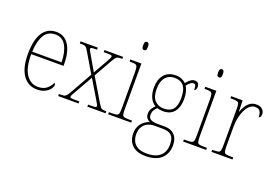

<svg xmlns="http://www.w3.org/2000/svg" viewBox="-125 -1120 2507 1743"><g transform="rotate(20 1128.5 -248.5)"><path d="M244 10Q158 10 108 -60.5Q58 -131 58 -262Q58 -404 104 -473Q150 -542 235 -542Q313 -542 356 -475Q399 -408 399 -290V-274H87Q86 -144 129.5 -79.5Q173 -15 244 -15Q297 -15 328.5 -41Q360 -67 375 -102Q379 -99 381.5 -94.5Q384 -90 384 -82Q384 -66 368 -44Q352 -22 321 -6Q290 10 244 10ZM371 -298Q370 -396 336.5 -456.5Q303 -517 234 -517Q160 -517 126 -457.5Q92 -398 88 -298Z M447 0V-20H466Q487 -20 498.5 -23Q510 -26 519 -36.5Q528 -47 541 -69L663 -285L555 -468Q542 -490 533.5 -500Q525 -510 514 -513Q503 -516 484 -516H468V-536H635V-516H614Q586 -516 579 -512.5Q572 -509 572 -502Q572 -495 580.5 -480.5Q589 -466 602 -443L678 -312L752 -443Q765 -465 772.5 -480Q780 -495 780 -502Q780 -509 774 -512.5Q768 -516 739 -516H699V-536H879V-516H868Q848 -516 836.5 -513Q825 -510 816.5 -500Q808 -490 795 -468L694 -289L826 -68Q839 -47 847.5 -36.5Q856 -26 866.5 -23Q877 -20 895 -20H905V0H729V-20H767Q796 -20 802.5 -23.5Q809 -27 809 -34Q809 -42 800.5 -56Q792 -70 779 -93L678 -261L582 -91Q570 -69 562 -55.5Q554 -42 554 -34Q554 -27 561 -23.5Q568 -20 594 -20H644V0Z M930 0V-20H955Q989 -20 1004.5 -24Q1020 -28 1024 -44Q1028 -60 1028 -95V-438Q1028 -474 1024 -490.5Q1020 -507 1006 -511.5Q992 -516 963 -516H949V-536H1056V-95Q1056 -60 1060 -44Q1064 -28 1079.5 -24Q1095 -20 1129 -20H1153V0ZM1037 -658Q1027 -658 1020.5 -666Q1014 -674 1014 -698Q1014 -721 1020.5 -729.5Q1027 -738 1037 -738Q1048 -738 1054 -729.5Q1060 -721 1060 -698Q1060 -674 1054 -666Q1048 -658 1037 -658Z M1378 241Q1291 241 1247 198Q1203 155 1203 83Q1203 40 1220 10Q1237 -20 1261.5 -38Q1286 -56 1310 -62Q1292 -70 1279 -86Q1266 -102 1266 -131Q1266 -159 1281.5 -181.5Q1297 -204 1309 -215Q1273 -235 1255 -276.5Q1237 -318 1237 -367Q1237 -450 1276.5 -496Q1316 -542 1388 -542Q1421 -542 1446 -531Q1471 -520 1487 -504Q1496 -515 1507.5 -527Q1519 -539 1533.5 -548Q1548 -557 1565 -557Q1588 -557 1598.5 -544Q1609 -531 1609 -513Q1609 -496 1604 -486Q1599 -476 1588 -476Q1588 -505 1583 -517Q1578 -529 1564 -529Q1547 -529 1533 -517.5Q1519 -506 1502 -485Q1514 -466 1522.5 -436Q1531 -406 1531 -363Q1531 -287 1495 -241.5Q1459 -196 1388 -196Q1377 -196 1358 -198.5Q1339 -201 1331 -205Q1315 -191 1304 -172.5Q1293 -154 1293 -126Q1293 -94 1318 -82.5Q1343 -71 1379 -71H1444Q1491 -71 1520.5 -55Q1550 -39 1565 -8.5Q1580 22 1580 66Q1580 145 1528.5 193Q1477 241 1378 241ZM1381 216Q1439 216 1477 197.5Q1515 179 1533.5 146Q1552 113 1552 66Q1552 6 1525 -20Q1498 -46 1438 -46H1360Q1324 -46 1294.5 -31.5Q1265 -17 1248 11.5Q1231 40 1231 83Q1231 119 1245 149Q1259 179 1292 197.5Q1325 216 1381 216ZM1385 -221Q1423 -221 1449.5 -235Q1476 -249 1489.5 -281.5Q1503 -314 1503 -365Q1503 -420 1489.5 -453.5Q1476 -487 1449.5 -502Q1423 -517 1385 -517Q1350 -517 1323 -501Q1296 -485 1280.5 -451.5Q1265 -418 1265 -364Q1265 -291 1298 -256Q1331 -221 1385 -221Z M1654 0V-20H1679Q1713 -20 1728.5 -24Q1744 -28 1748 -44Q1752 -60 1752 -95V-438Q1752 -474 1748 -490.5Q1744 -507 1730 -511.5Q1716 -516 1687 -516H1673V-536H1780V-95Q1780 -60 1784 -44Q1788 -28 1803.5 -24Q1819 -20 1853 -20H1877V0ZM1761 -658Q1751 -658 1744.5 -666Q1738 -674 1738 -698Q1738 -721 1744.5 -729.5Q1751 -738 1761 -738Q1772 -738 1778 -729.5Q1784 -721 1784 -698Q1784 -674 1778 -666Q1772 -658 1761 -658Z M1928 0V-20H1943Q1973 -20 1987.5 -24Q2002 -28 2006 -44.5Q2010 -61 2010 -97V-441Q2010 -477 2006 -492.5Q2002 -508 1986 -512Q1970 -516 1935 -516H1923V-536H2034L2037 -428H2039Q2049 -455 2065 -482Q2081 -509 2106 -526.5Q2131 -544 2167 -544Q2203 -544 2223.5 -525Q2244 -506 2244 -479Q2244 -464 2239 -453.5Q2234 -443 2223 -443Q2223 -468 2217 -485Q2211 -502 2198 -510.5Q2185 -519 2162 -519Q2134 -519 2111 -498.5Q2088 -478 2071.5 -444Q2055 -410 2046.5 -367.5Q2038 -325 2038 -280V-97Q2038 -61 2042 -44.5Q2046 -28 2060.5 -24Q2075 -20 2105 -20H2131V0Z"/></g></svg>

Font: Noto Serif Khmer SemiCondensed Thin
Style: Regular
Weight: 250
Width: 4
Designer: Danh Hong and the Monotype Design Team
Foundry: Monotype Imaging Inc.
Version: Version 2.004